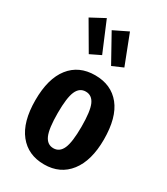

<svg xmlns="http://www.w3.org/2000/svg" viewBox="-210 -940 913 1049"><g transform="rotate(30 246.0 -416.0)"><path d="M462 -265Q462 -132 404.5 -58Q347 16 246 16Q145 16 87.5 -56Q30 -128 30 -265Q30 -401 87 -473.5Q144 -546 246 -546Q348 -546 405 -475Q462 -404 462 -265ZM171 -265Q171 -167 189 -126.5Q207 -86 246 -86Q285 -86 303 -127Q321 -168 321 -265Q321 -363 303 -403Q285 -443 246 -443Q207 -443 189 -402.5Q171 -362 171 -265ZM144 -848 223 -660 157 -628 56 -801ZM290 -848 362 -662 295 -633 200 -804Z"/></g></svg>

Font: Fira Sans Extra Condensed SemiBold
Style: Regular
Weight: 600
Width: 1
Designer: Carrois Corporate & Edenspiekermann AG
Foundry: Carrois Corporate GbR & Edenspiekermann AG
Version: Version 4.203